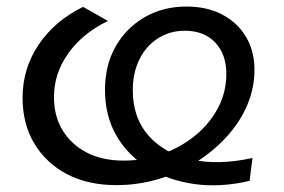

<svg xmlns="http://www.w3.org/2000/svg" viewBox="-20 -558 869 587"><path d="M336 8Q249 8 185 -25.5Q121 -59 85 -119Q49 -179 49 -259Q49 -349 98.5 -422Q148 -495 234 -537L310 -494Q232 -456 188.5 -394.5Q145 -333 145 -261Q145 -203 171.5 -159.5Q198 -116 245.5 -91.5Q293 -67 358 -67Q422 -67 478.5 -88Q535 -109 578.5 -145Q622 -181 647 -229Q672 -277 672 -332Q672 -392 638 -428Q604 -464 545 -464Q499 -464 462.5 -440.5Q426 -417 406 -376Q386 -335 386 -282Q386 -198 434 -143.5Q482 -89 564.5 -70.5Q647 -52 752 -75L743 -5Q653 16 573 4.5Q493 -7 431.5 -45.5Q370 -84 335.5 -144Q301 -204 301 -283Q301 -358 333 -415Q365 -472 421.5 -505Q478 -538 550 -538Q613 -538 659.5 -513.5Q706 -489 732 -445.5Q758 -402 758 -344Q758 -289 736 -237Q714 -185 673.5 -140.5Q633 -96 580 -62.5Q527 -29 464.5 -10.5Q402 8 336 8Z"/></svg>

Font: MOST Montserrat Medium
Style: Italic
Weight: 500
Italic angle: -11.3°
Designer: Julieta Ulanovsky
Foundry: Julieta Ulanovsky
Version: Version 8.000;March 11, 2024;FontCreator 15.0.0.2926 64-bit